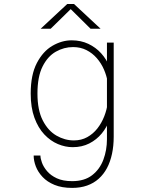

<svg xmlns="http://www.w3.org/2000/svg" viewBox="-20 -708 690 938"><path d="M332.5 210Q282 210 246.2 195.2Q210.5 180.5 188 156.5Q165.5 132.5 155 105Q144.5 77.5 144.5 52H177.5Q177.5 66 185 86.8Q192.5 107.5 210 128.2Q227.5 149 257.5 163Q287.5 177 332.5 177Q392.5 177 430 148Q467.5 119 485 72.2Q502.5 25.5 502.5 -28V-388V-500H535.5V-40Q535.5 5 527.2 43.5Q519 82 502.8 112.8Q486.5 143.5 462.2 165.2Q438 187 405.5 198.5Q373 210 332.5 210ZM335 11Q299 11 262.8 -4.2Q226.5 -19.5 196.5 -51.2Q166.5 -83 148.2 -132.8Q130 -182.5 130 -251Q130 -342.5 160 -400Q190 -457.5 236 -484.2Q282 -511 330 -511Q375 -511 411.5 -493.8Q448 -476.5 474 -447.8Q500 -419 514 -383.8Q528 -348.5 528 -312L506 -307Q501 -338 487.8 -368.5Q474.5 -399 453 -423.8Q431.5 -448.5 402.5 -463.2Q373.5 -478 337 -478Q292.5 -478 252.8 -455.5Q213 -433 188 -383.2Q163 -333.5 163 -251Q163 -170 189 -119.5Q215 -69 255.8 -45.5Q296.5 -22 341 -22Q377.5 -22 406.2 -38Q435 -54 455.8 -80.5Q476.5 -107 489.2 -139.5Q502 -172 506 -205L528 -199Q528 -161 515 -123.5Q502 -86 477 -55.8Q452 -25.5 416.2 -7.2Q380.5 11 335 11ZM178.5 -567.5 308.5 -688.5H341.5L471.5 -567.5H422.5L325.5 -663.5L227.5 -567.5Z"/></svg>

Font: Trispace Thin
Style: Regular
Weight: 100
Designer: Tyler Finck
Foundry: Etcetera Type Company
Version: Version 1.210